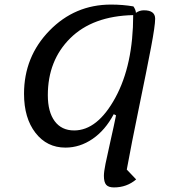

<svg xmlns="http://www.w3.org/2000/svg" viewBox="-20 -620 777 839"><path d="M478 199Q454 199 444 187.5Q434 176 434 148Q434 131 441 96Q448 61 463 -5Q478 -71 487 -116L477 -121Q440 -51 384.5 -13Q329 25 266 25Q185 25 135 -39.5Q85 -104 85 -210Q85 -372 196 -486Q307 -600 465 -600Q517 -600 563 -592Q573 -578 574 -564Q590 -575 609 -575Q658 -575 658 -538Q658 -508 640 -413Q622 -318 588 -153.5Q554 11 534 121L575 164Q534 199 478 199ZM189 -204Q189 -131 219 -90.5Q249 -50 304 -50Q406 -50 484 -193Q562 -336 562 -554Q385 -550 287 -453Q189 -356 189 -204Z"/></svg>

Font: Lemonada Light
Style: Regular
Weight: 300
Designer: Mohamed Gaber (Arabic), Eduardo Tunni (Latin)
Foundry: Kief Type Foundry
Version: Version 4.004